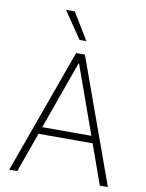

<svg xmlns="http://www.w3.org/2000/svg" viewBox="-102 -1033 840 1104"><g transform="rotate(10 318.0 -481.0)"><path d="M77.1 0 160.2 -232.6H476.2L559.3 0H606.2L343.8 -727.3H292.6L30.2 0ZM174.7 -273.8 316.4 -670.1H320L461.6 -273.8ZM299 -805H338.8L243.6 -962H192.1Z"/></g></svg>

Font: Karasuma Gothic
Style: Thin
Weight: 200
Designer: Rasmus Andersson / Ryoko Ishizuka
Foundry: rsms
Version: Version 1.00